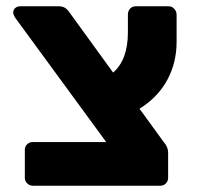

<svg xmlns="http://www.w3.org/2000/svg" viewBox="-20 -591 630 611"><path d="M424 -245 501 -139Q515 -123 515 -106V-25Q515 -15 508 -7.5Q501 0 490 0H84Q74 0 66.5 -7.5Q59 -15 59 -25V-114Q59 -125 66.5 -132Q74 -139 84 -139H318L28 -535Q22 -545 22 -551Q22 -560 28.5 -565.5Q35 -571 44 -571H168Q188 -571 200 -553L340 -360Q387 -401 387 -488V-544Q387 -556 394 -563.5Q401 -571 412 -571H517Q527 -571 534.5 -563Q542 -555 542 -544V-458Q542 -391 512 -336Q482 -281 424 -245Z"/></svg>

Font: Hezaedrus
Style: Bold
Weight: 700
Designer: Hubert & Fischer
Foundry: Hubert & Fischer
Version: Version 1.10;September 3, 2019;FontCreator 11.5.0.2425 64-bi